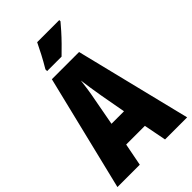

<svg xmlns="http://www.w3.org/2000/svg" viewBox="-272 -1022 1118 1118"><g transform="rotate(-45 287.0 -463.5)"><path d="M392 0 365 -139H211L184 0H0L174 -714H398L574 0ZM310 -445Q303 -485 297.5 -522Q292 -559 288 -589Q285 -561 279.5 -524Q274 -487 266 -447L236 -285H339ZM448 -917Q434 -900 410.5 -873.5Q387 -847 359.5 -819Q332 -791 307 -767H188V-781Q212 -821 231 -857.5Q250 -894 266 -927H448Z"/></g></svg>

Font: Noto Sans ExtraCondensed Black
Style: Regular
Weight: 900
Width: 2
Designer: Monotype Design Team
Foundry: Monotype Imaging Inc.
Version: Version 2.013; ttfautohint (v1.8.4.7-5d5b)